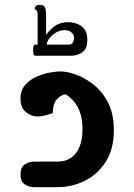

<svg xmlns="http://www.w3.org/2000/svg" viewBox="-20 -776 557 796"><path d="M121 0Q101 0 83 -11.5Q65 -23 65 -53Q65 -83 83 -94.5Q101 -106 121 -106H217Q268 -106 295 -141.5Q322 -177 322 -240Q322 -284 310.5 -313.5Q299 -343 282.5 -360Q266 -377 252 -385Q235 -384 217 -365.5Q199 -347 199 -307Q188 -303 169.5 -298Q151 -293 136 -293Q110 -293 87.5 -311Q65 -329 65 -367Q65 -402 85 -424.5Q105 -447 133.5 -459Q162 -471 189 -475.5Q216 -480 230 -480Q257 -480 294 -467Q331 -454 367.5 -425.5Q404 -397 428 -350.5Q452 -304 452 -236Q452 -158 418.5 -105.5Q385 -53 331.5 -26.5Q278 0 217 0ZM265 -384Q262 -385 258 -386ZM126 -545Q120 -545 118 -556.5Q116 -568 118 -579.5Q120 -591 126 -591H136V-717Q136 -727 132 -732Q128 -737 124 -738Q123 -744 127.5 -750Q132 -756 145 -756Q162 -756 166.5 -745Q171 -734 171 -719V-631Q184 -651 206.5 -667.5Q229 -684 263 -684Q279 -684 297.5 -678Q316 -672 329 -656.5Q342 -641 342 -611Q342 -573 321 -559Q300 -545 278 -545ZM174 -591H265Q278 -591 282.5 -600.5Q287 -610 287 -618Q287 -633 276 -642Q265 -651 248 -651Q229 -651 212 -641Q195 -631 184.5 -617Q174 -603 174 -591Z"/></svg>

Font: El Messiri
Style: Bold
Weight: 700
Designer: Mohamed Gaber
Foundry: Kief Type Foundry
Version: Version 2.020; ttfautohint (v1.8.3)